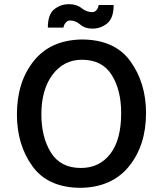

<svg xmlns="http://www.w3.org/2000/svg" viewBox="-20 -885 780 919"><path d="M452 -861H524Q524 -798 493 -773Q462 -748 423 -748Q386 -748 364 -767.5Q342 -787 315 -787Q303 -787 294 -776Q285 -765 284 -753H209Q209 -816 239.5 -840.5Q270 -865 310 -865Q347 -865 370.5 -846Q394 -827 422 -827Q434 -827 442.5 -837.5Q451 -848 452 -861ZM370 -696Q529 -696 604 -592Q679 -488 679 -344Q679 -190 598 -89.5Q517 11 368 14Q210 14 135.5 -89Q61 -192 61 -337Q61 -492 141 -592.5Q221 -693 370 -696ZM178 -338Q178 -228 224 -154.5Q270 -81 367 -81Q456 -81 508 -148.5Q560 -216 560 -344Q560 -454 514.5 -526.5Q469 -599 372 -599Q285 -599 231.5 -527.5Q178 -456 178 -338Z"/></svg>

Font: Palanquin SemiBold
Style: Regular
Weight: 600
Designer: Pria Ravichandran
Version: Version 1.0.4